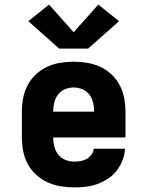

<svg xmlns="http://www.w3.org/2000/svg" viewBox="-20 -806 640 834"><path d="M303 8Q273 8 243 3Q213 -2 186 -14.5Q159 -27 136.5 -47.5Q114 -68 100 -94.5Q86 -121 80.5 -150.5Q75 -180 75 -210V-320Q75 -350 80.5 -379.5Q86 -409 99.5 -435Q113 -461 135 -482Q157 -503 184 -515.5Q211 -528 240.5 -533Q270 -538 300 -538Q330 -538 359.5 -533Q389 -528 416 -515.5Q443 -503 465 -482Q487 -461 500.5 -435Q514 -409 519.5 -379.5Q525 -350 525 -320V-209H211Q211 -189 216 -169.5Q221 -150 233 -134.5Q245 -119 264 -111.5Q283 -104 303 -104Q317 -104 331 -106.5Q345 -109 357 -116Q369 -123 377.5 -134.5Q386 -146 387 -160H523Q522 -135 512.5 -110.5Q503 -86 487.5 -65.5Q472 -45 450 -30.5Q428 -16 404 -7Q380 2 354.5 5Q329 8 303 8ZM211 -321H389Q389 -341 384.5 -360Q380 -379 368.5 -394.5Q357 -410 338.5 -418Q320 -426 300 -426Q280 -426 261.5 -418Q243 -410 231.5 -394.5Q220 -379 215.5 -359.5Q211 -340 211 -321ZM237 -595 103 -714 193 -786 300 -666 407 -786 497 -714 363 -595Z"/></svg>

Font: Iosevka Curly Slab HvEx
Style: Regular
Weight: 900
Width: 7
Monospace: yes
Designer: Belleve Invis
Foundry: Belleve Invis
Version: Version 11.1.0; ttfautohint (v1.8.3)